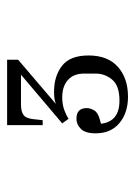

<svg xmlns="http://www.w3.org/2000/svg" viewBox="60 -430 380 540"><g transform="rotate(-90 250.0 -160.0)"><path d="M248 10Q203 10 174 -14Q145 -38 145 -81Q145 -110 157.5 -122.5Q170 -135 186 -135Q216 -135 216 -106Q216 -96 209.5 -85Q203 -74 183 -69L172 -66Q178 -14 237 -14Q279 -14 296 -34.5Q313 -55 313 -80V-114Q313 -143 295 -159Q277 -175 246 -175Q226 -175 210 -169Q194 -163 186 -157L173 -175L310 -291H226Q207 -291 197 -284Q187 -277 185 -257L182 -230H168V-330H352V-299L229 -194L230 -193Q232 -195 240.5 -196.5Q249 -198 262 -198Q306 -198 335 -175.5Q364 -153 364 -101Q364 -47 332 -18.5Q300 10 248 10Z"/></g></svg>

Font: Xanh Mono
Style: Regular
Weight: 400
Monospace: yes
Designer: Lam Bao, Duy Dao
Foundry: Yellow Type Foundry
Version: Version 3.101; ttfautohint (v1.8.3)